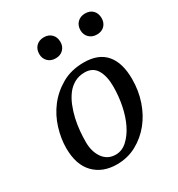

<svg xmlns="http://www.w3.org/2000/svg" viewBox="-180 -869 924 997"><g transform="rotate(-30 282.0 -371.0)"><path d="M44 -195C44 -128.3 61 -77.5 95 -42.5C129 -7.5 174.3 10 231 10C274.3 10 313.7 0.3 349 -19C384.3 -38.3 414.7 -63.7 440 -95C465.3 -126.3 485 -162.7 499 -204C513 -245.3 520 -289 520 -335C520 -400.3 505.3 -450 476 -484C446.7 -518 403 -535 345 -535C294.3 -535 250.2 -524.2 212.5 -502.5C174.8 -480.8 143.5 -453.7 118.5 -421C93.5 -388.3 74.8 -351.8 62.5 -311.5C50.2 -271.2 44 -232.3 44 -195ZM323 -488C355 -488 378.5 -475.5 393.5 -450.5C408.5 -425.5 416 -392.3 416 -351C416 -311.7 412.2 -273.3 404.5 -236C396.8 -198.7 385.8 -165.5 371.5 -136.5C357.2 -107.5 339.8 -83.7 319.5 -65C299.2 -46.3 276.3 -37 251 -37C219 -37 193.8 -49.7 175.5 -75C157.2 -100.3 148 -132.3 148 -171C148 -191.7 149 -213.5 151 -236.5C153 -259.5 156.7 -282.8 162 -306.5C167.3 -330.2 174.3 -352.8 183 -374.5C191.7 -396.2 202.3 -415.5 215 -432.5C227.7 -449.5 243 -463 261 -473C279 -483 299.7 -488 323 -488ZM167 -688C167 -670 172.8 -655.2 184.5 -643.5C196.2 -631.8 211.7 -626 231 -626C249.7 -626 264.8 -631.8 276.5 -643.5C288.2 -655.2 294 -670 294 -688C294 -707.3 288.2 -722.8 276.5 -734.5C264.8 -746.2 249.7 -752 231 -752C211.7 -752 196.2 -746.2 184.5 -734.5C172.8 -722.8 167 -707.3 167 -688ZM414 -688C414 -670 420 -655.2 432 -643.5C444 -631.8 459.3 -626 478 -626C497.3 -626 512.7 -631.8 524 -643.5C535.3 -655.2 541 -670 541 -688C541 -707.3 535.3 -722.8 524 -734.5C512.7 -746.2 497.3 -752 478 -752C459.3 -752 444 -746.2 432 -734.5C420 -722.8 414 -707.3 414 -688Z"/></g></svg>

Font: PT Serif Caption
Style: Italic
Weight: 400
Italic angle: -12°
Designer: A.Korolkova, O.Umpeleva, V.Yefimov
Foundry: ParaType Ltd
Version: Version 1.000W OFL